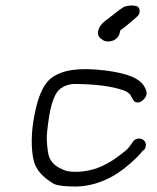

<svg xmlns="http://www.w3.org/2000/svg" viewBox="-20 -708 574 702"><path d="M379.1 -556.6C406.1 -558.4 417.9 -577.9 419.5 -596.9C419.7 -597 422 -598.5 423.8 -599.7C438.5 -610.2 471.2 -637.8 481.2 -647.3C495 -659.9 491.8 -675.9 483.9 -683.6C474.9 -688.7 449.2 -690.3 431.2 -681.8L418.2 -672.8L417.9 -673C397.9 -657.6 382.6 -644.8 361.9 -629.5C343.8 -615.8 324.6 -581.8 351.2 -565C358.2 -558.4 368.3 -555.7 379.1 -556.6ZM512.6 -382 508.7 -389.9C492.3 -420.6 449.5 -439.6 363 -450.6C268.9 -461.5 209.3 -453.4 168 -423C134 -396.7 114.3 -342.6 101.7 -263.1C92.3 -204 94.9 -140.7 107.4 -107.5C118.2 -80.1 142 -56.4 177.3 -35.5C193.2 -28.4 221.6 -26 259.3 -26H259.7H260.1C329.8 -28.1 395.4 -56.7 453.7 -108.1C476.5 -128.1 492.1 -143.6 501.1 -156L508.1 -161.2C519.2 -178.2 511.2 -193 500.9 -198.5C491.3 -203.6 472.9 -203.4 463.5 -186.2L456.2 -175.8C452.5 -170.2 447.3 -164.3 439.3 -157.1C413.5 -137 390.7 -117.6 348.4 -98.6C310.8 -81.2 244.5 -72.4 211.2 -87.2L210.6 -88.1L209.9 -88.4C183.1 -98.9 168.4 -113.7 160.2 -133C156.2 -142.8 152.7 -164.7 151 -197.4C150.5 -213 153.3 -242 159.8 -283C168.7 -339.2 184.3 -371.4 199.4 -382.4L199.7 -382.6L200.1 -383.3C215 -394.3 229.8 -399.8 249.2 -401C327.5 -400.9 390.7 -392.7 432.9 -377.2C446.2 -371.7 454.1 -365.6 457.8 -359.7L457.9 -358.2L463.4 -349.3C471 -328.7 488.8 -329.8 501.4 -341.2C512.1 -349.1 521.2 -364 512.6 -382Z"/></svg>

Font: MewTooHand
Style: BdWideIta
Weight: 400
Designer: Mew Too, Robert Jablonski
Version: Version 0.77